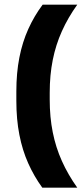

<svg xmlns="http://www.w3.org/2000/svg" viewBox="-20 -696 366 840"><path d="M197.5 -290.5V-260.5Q197.5 -183.5 210.8 -117.2Q224 -51 250.8 8.5Q277.5 68 318 125H165Q129 75.5 103.5 18.5Q78 -38.5 64.8 -106.2Q51.5 -174 51.5 -255V-296Q51.5 -377 64.8 -444.5Q78 -512 103.8 -569Q129.5 -626 166.5 -675.5H318Q277.5 -619 250.8 -559.5Q224 -500 210.8 -433.8Q197.5 -367.5 197.5 -290.5Z"/></svg>

Font: Anek Gujarati
Style: Bold
Weight: 700
Version: Version 1.003